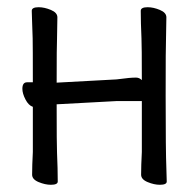

<svg xmlns="http://www.w3.org/2000/svg" viewBox="-20 -504 540 532"><path d="M121 8Q105 8 87 0.5Q69 -7 69 -20Q69 -45 71 -83V-208Q59 -212 50.5 -228.5Q42 -245 42 -258Q42 -276 55 -276H71Q71 -377 70.5 -398Q70 -419 69 -441.5Q68 -464 68 -474Q68 -484 87 -484Q103 -484 121 -476.5Q139 -469 139 -456L138 -397Q137 -379 137 -275L303 -284Q326 -287 337 -288Q348 -289 357 -289Q366 -289 373 -282Q373 -378 372 -398Q370 -442 370 -474Q370 -484 389 -484Q405 -484 423 -476.5Q441 -469 441 -456L440 -397Q439 -379 439 -238Q439 -85 441 -37L442 -1Q442 8 423 8Q407 8 389 0.5Q371 -7 371 -20Q371 -45 373 -83V-224H304L137 -215Q137 -102 138 -81Q140 -36 140 -1Q140 8 121 8Z"/></svg>

Font: LXGW WenKai Mono Lite
Style: Regular
Weight: 400
Monospace: yes
Designer: LXGW / Fontworks Inc.
Foundry: LXGW / Fontworks Inc.
Version: Version 1.520; June 14, 2025